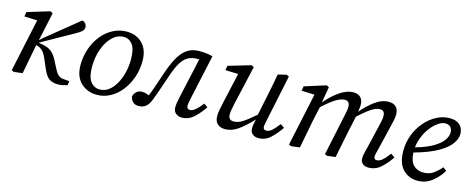

<svg xmlns="http://www.w3.org/2000/svg" viewBox="-33 -957 3482 1428"><g transform="rotate(15 1708.5 -243.0)"><path d="M79 8 61 0 148 -407 48 -411 54 -446 226 -498 245 -488 220 -369 198 -268 232 -298 472 -493Q488 -490 498 -478Q508 -466 508 -449Q508 -431 493.5 -418Q479 -405 448 -388L202 -250L226 -245Q273 -238 300.5 -216.5Q328 -195 347 -157L376 -101Q396 -62 411.5 -50Q427 -38 450 -36L496 -32L491 0Q472 6 454 9.5Q436 13 418 13Q381 13 354.5 -3Q328 -19 305 -71L273 -145Q256 -185 239 -201.5Q222 -218 193 -227L189 -228L187 -219Q176 -164 166 -110Q156 -56 145 0Z M719 13Q644 13 594.5 -34.5Q545 -82 545 -170Q545 -238 566 -297.5Q587 -357 623.5 -402Q660 -447 709 -473Q758 -499 813 -499Q889 -499 936 -451.5Q983 -404 983 -317Q983 -251 962.5 -191.5Q942 -132 906 -86Q870 -40 822 -13.5Q774 13 719 13ZM729 -31Q767 -31 797.5 -54Q828 -77 850.5 -116.5Q873 -156 885 -205.5Q897 -255 897 -307Q897 -386 871 -420.5Q845 -455 803 -455Q754 -455 715 -417Q676 -379 653.5 -316Q631 -253 631 -178Q631 -101 658.5 -66Q686 -31 729 -31Z M1040 13Q1012 13 995 -3.5Q978 -20 976 -46Q982 -67 998 -81.5Q1014 -96 1040 -96Q1067 -96 1094 -83Q1110 -122 1126.5 -171.5Q1143 -221 1164 -282Q1186 -345 1212.5 -394Q1239 -443 1277.5 -471Q1316 -499 1374 -499Q1405 -499 1431 -495.5Q1457 -492 1476 -486L1402 -146Q1398 -124 1395 -108.5Q1392 -93 1392 -83Q1392 -70 1399.5 -63.5Q1407 -57 1418 -57Q1452 -57 1509 -131L1538 -110Q1505 -61 1465 -24Q1425 13 1372 13Q1345 13 1326 -3Q1307 -19 1307 -50Q1307 -65 1310.5 -86.5Q1314 -108 1321 -139L1353 -284Q1362 -323 1370.5 -361.5Q1379 -400 1387 -439Q1384 -439 1381 -439Q1378 -439 1374 -439Q1332 -439 1302 -422.5Q1272 -406 1249 -368.5Q1226 -331 1204 -267Q1187 -217 1174.5 -180.5Q1162 -144 1152 -115.5Q1142 -87 1131 -59Q1116 -20 1093.5 -3.5Q1071 13 1040 13Z M1705 13Q1668 13 1646.5 -7.5Q1625 -28 1625 -67Q1625 -91 1631.5 -123Q1638 -155 1644 -183L1695 -409L1596 -412L1602 -447L1776 -498L1794 -488L1727 -196Q1721 -168 1716.5 -144Q1712 -120 1712 -102Q1712 -59 1753 -59Q1787 -59 1822.5 -82Q1858 -105 1915 -155L1942 -286Q1953 -335 1962 -383.5Q1971 -432 1980 -481L2045 -497L2064 -488L1993 -149Q1989 -127 1985 -109Q1981 -91 1981 -80Q1981 -56 2006 -56Q2026 -56 2046.5 -73.5Q2067 -91 2098 -131L2128 -110Q2095 -61 2055.5 -24Q2016 13 1963 13Q1935 13 1917 -2Q1899 -17 1899 -47Q1899 -72 1910 -116Q1854 -56 1805.5 -21.5Q1757 13 1705 13Z M2811 13Q2781 13 2764.5 -2Q2748 -17 2748 -41Q2748 -60 2752.5 -79Q2757 -98 2764 -126L2804 -295Q2810 -320 2815 -343.5Q2820 -367 2820 -383Q2820 -408 2810.5 -418.5Q2801 -429 2782 -429Q2753 -429 2716 -404.5Q2679 -380 2623 -329L2598 -213Q2587 -160 2576.5 -107Q2566 -54 2555 0L2490 8L2473 0L2540 -317Q2544 -334 2547 -351.5Q2550 -369 2550 -384Q2550 -429 2512 -429Q2481 -429 2441.5 -404Q2402 -379 2346 -328L2322 -219Q2311 -164 2301 -110Q2291 -56 2280 0L2214 8L2196 0L2283 -407L2183 -411L2189 -446L2353 -498L2372 -488L2351 -366Q2398 -422 2453 -460.5Q2508 -499 2560 -499Q2596 -499 2615.5 -479Q2635 -459 2635 -421Q2635 -408 2633 -394.5Q2631 -381 2629 -368Q2676 -424 2727.5 -461.5Q2779 -499 2831 -499Q2869 -499 2888.5 -479Q2908 -459 2908 -422Q2908 -400 2902.5 -374.5Q2897 -349 2891 -325L2848 -145Q2842 -123 2838 -106.5Q2834 -90 2834 -79Q2834 -56 2856 -56Q2876 -56 2897 -73.5Q2918 -91 2948 -131L2978 -110Q2946 -61 2905 -24Q2864 13 2811 13Z M3280 -453Q3256 -453 3227.5 -434.5Q3199 -416 3173 -383.5Q3147 -351 3129 -309.5Q3111 -268 3106 -222Q3190 -246 3240 -275.5Q3290 -305 3312 -336.5Q3334 -368 3334 -396Q3334 -422 3320 -437.5Q3306 -453 3280 -453ZM3189 13Q3119 13 3074 -34Q3029 -81 3029 -177Q3029 -240 3051 -298Q3073 -356 3111.5 -401Q3150 -446 3199 -472.5Q3248 -499 3301 -499Q3352 -499 3379.5 -473.5Q3407 -448 3407 -404Q3407 -370 3380.5 -331Q3354 -292 3288.5 -253.5Q3223 -215 3105 -182Q3108 -116 3137.5 -86.5Q3167 -57 3213 -57Q3261 -57 3293.5 -81.5Q3326 -106 3349 -134L3376 -113Q3345 -61 3297 -24Q3249 13 3189 13Z"/></g></svg>

Font: Source Serif 4 SmText
Style: Italic
Weight: 400
Italic angle: -12°
Designer: Frank Grießhammer
Foundry: Adobe
Version: Version 4.005;hotconv 1.1.0;makeotfexe 2.6.0